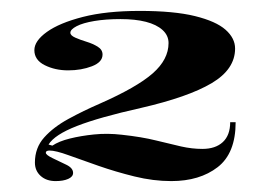

<svg xmlns="http://www.w3.org/2000/svg" viewBox="-20 -743 499 352"><path d="M82 -411Q65 -411 54.5 -420.5Q44 -430 44 -445Q44 -472 61 -491Q78 -510 105.5 -525Q133 -540 163 -553Q231 -583 260 -608.5Q289 -634 289 -664Q289 -678 278 -688Q267 -698 247.5 -703Q228 -708 201 -708Q174 -708 153 -704.5Q132 -701 120.5 -695Q109 -689 109 -683Q109 -678 118 -674Q127 -670 138.5 -666.5Q150 -663 159 -657.5Q168 -652 168 -643Q168 -629 148.5 -621.5Q129 -614 105 -614Q81 -614 62 -623.5Q43 -633 43 -651Q43 -668 66 -684.5Q89 -701 132 -712Q175 -723 236 -723Q299 -723 337.5 -713.5Q376 -704 393.5 -688.5Q411 -673 411 -654Q411 -616 368 -590.5Q325 -565 238 -545Q162 -528 121 -512Q80 -496 69 -478L76 -476Q88 -484 108 -489Q128 -494 152.5 -496.5Q177 -499 203 -496Q240 -492 266 -485.5Q292 -479 312 -474.5Q332 -470 351 -470Q375 -470 388.5 -482.5Q402 -495 402 -519H412Q412 -462 379 -436.5Q346 -411 294 -411Q261 -411 226.5 -419.5Q192 -428 160.5 -439Q129 -450 105.5 -458.5Q82 -467 71 -467Q64 -467 64 -463Q64 -459 76.5 -453Q89 -447 101.5 -441Q114 -435 114 -426Q114 -419 105 -415Q96 -411 82 -411Z"/></svg>

Font: Kalnia Expanded Medium
Style: Regular
Weight: 500
Width: 7
Designer: Frida Medrano
Foundry: Frida Medrano
Version: Version 1.105